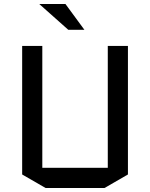

<svg xmlns="http://www.w3.org/2000/svg" viewBox="-20 -928 745 953"><path d="M515 -700H615V-62L499 5H206L90 -62V-700H190V-95H515ZM305 -908 399 -780H319L175 -908Z"/></svg>

Font: Quantico
Style: Regular
Weight: 400
Designer: Matt Desmond
Foundry: MADtype
Version: Version 2.002